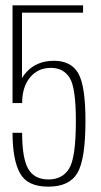

<svg xmlns="http://www.w3.org/2000/svg" viewBox="-20 -695 377 720"><path d="M161 5Q82.5 5 54.8 -45.8Q27 -96.5 27 -197H63Q63 -101 86 -61.5Q109 -22 162 -22Q214 -22 239.2 -62.8Q264.5 -103.5 264.5 -242Q264.5 -367.5 240.8 -404Q217 -440.5 171 -440.5Q122 -440.5 92.5 -404.5Q63 -368.5 63 -308.5H62.5H27V-675H291.5V-647.5H62.5V-402.5Q70 -414.5 79.5 -425Q118 -467 182.5 -467Q246.5 -467 273.5 -420Q300.5 -373 300.5 -242Q300.5 -98.5 270.5 -46.8Q240.5 5 161 5Z"/></svg>

Font: Anybody ExtraLight
Style: Regular
Weight: 200
Designer: Tyler Finck
Foundry: Etcetera Type Company
Version: Version 1.010; ttfautohint (v1.8.3) -l 8 -r 50 -G 200 -x 14 